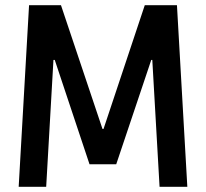

<svg xmlns="http://www.w3.org/2000/svg" viewBox="-20 -720 793 740"><path d="M52 0 92 -700H215L375 -223H379L538 -700H662L702 0H595L567 -489H563L428 -87H325L191 -489H186L158 0Z"/></svg>

Font: Cuprum SemiBold
Style: Regular
Weight: 600
Designer: Jovanny Lemonad
Foundry: Jovanny Lemonad
Version: Version 3.000